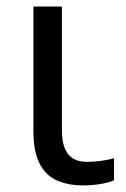

<svg xmlns="http://www.w3.org/2000/svg" viewBox="-20 -556 386 586"><path d="M169 -536V-158Q169 -110 187.5 -86Q206 -62 246 -62Q268 -62 291.5 -65.5Q315 -69 328 -73V-6Q314 1 287 5.5Q260 10 234 10Q190 10 155.5 -4.5Q121 -19 101.5 -55.5Q82 -92 82 -157V-536Z"/></svg>

Font: Noto IKEA Latin
Style: Regular
Weight: 400
Designer: Monotype Design Team
Foundry: Monotype Imaging Inc.
Version: Version 1.0